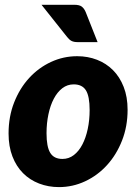

<svg xmlns="http://www.w3.org/2000/svg" viewBox="-20 -756 568 784"><path d="M15 0ZM235 -107Q261 -107 281.5 -122.8Q302 -138.5 316.2 -165.8Q330.5 -193 338.2 -229.2Q346 -265.5 346 -306.5Q346 -363 330.8 -387.2Q315.5 -411.5 281 -411.5Q255 -411.5 234.5 -395.8Q214 -380 199.8 -353Q185.5 -326 177.8 -289.5Q170 -253 170 -212Q170 -156.5 185.2 -131.8Q200.5 -107 235 -107ZM221 8Q177.5 8 139.8 -6.5Q102 -21 74.2 -48.8Q46.5 -76.5 30.8 -117.2Q15 -158 15 -211Q15 -280 37.8 -337.8Q60.5 -395.5 99 -437.5Q137.5 -479.5 188.2 -503Q239 -526.5 295 -526.5Q338.5 -526.5 376 -512Q413.5 -497.5 441.2 -469.8Q469 -442 485 -401.2Q501 -360.5 501 -307.5Q501 -239.5 478.2 -181.8Q455.5 -124 417 -81.8Q378.5 -39.5 327.8 -15.8Q277 8 221 8ZM283 -736.5Q304.5 -736.5 314.2 -728.8Q324 -721 330 -706.5L378.5 -584H297.5Q281.5 -584 272.2 -588.8Q263 -593.5 254 -605L149.5 -736.5Z"/></svg>

Font: Lato Black
Style: Italic
Weight: 900
Italic angle: -7°
Designer: Lukasz Dziedzic
Foundry: tyPoland Lukasz Dziedzic
Version: Version 2.007; 2014-02-27